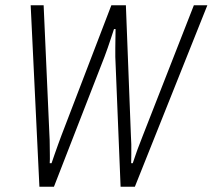

<svg xmlns="http://www.w3.org/2000/svg" viewBox="-20 -706 804 726"><path d="M129 0 96 -686H145L167 -193Q168 -179 168 -160.5Q168 -142 168.5 -122.5Q169 -103 168 -89H175Q180 -103 186.5 -122.5Q193 -142 200 -160.5Q207 -179 212 -193L401 -686H456L475 -193Q476 -179 476.5 -160.5Q477 -142 476.5 -122.5Q476 -103 476 -89H482Q487 -103 493.5 -122.5Q500 -142 507.5 -160.5Q515 -179 520 -193L713 -686H764L490 0H436L416 -491Q416 -506 416 -525Q416 -544 416.5 -563Q417 -582 417 -596H411Q407 -583 400.5 -564Q394 -545 387.5 -525.5Q381 -506 375 -491L184 0Z"/></svg>

Font: Archivo Condensed Thin
Style: Italic
Weight: 250
Width: 3
Italic angle: -10°
Designer: Hector Gatti
Foundry: Omnibus-Type
Version: Version 2.001